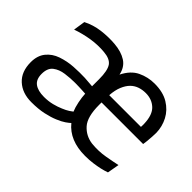

<svg xmlns="http://www.w3.org/2000/svg" viewBox="-94 -742 993 993"><g transform="rotate(45 402.5 -245.5)"><path d="M188.5 13.7Q122.1 13.7 81.1 -23.9Q40 -61.5 40 -130.9Q40 -178.7 64.5 -209Q88.9 -239.3 128.4 -252.9Q169.9 -267.1 213.6 -269.8Q257.3 -272.5 294.9 -271L315.4 -269.5Q326.7 -268.6 334 -268.1L352.5 -266.6V-317.9Q352.5 -381.3 334.5 -407.2Q316.9 -431.6 270.5 -435.5Q222.2 -439.9 173.8 -432.1Q125.5 -424.3 79.6 -408.2L89.4 -473.1Q132.3 -495.1 181.9 -501.5Q231.4 -507.8 279.3 -503.9Q332.5 -499.5 366.7 -477.5Q400.9 -455.6 410.2 -409.7Q437.5 -464.4 480.5 -484.9Q523.4 -505.4 571.8 -505.4Q633.8 -505.4 674.6 -480.5Q715.3 -455.6 736.1 -416Q756.8 -376.5 757.8 -331.5Q757.8 -318.8 756.6 -300.5Q755.4 -282.2 753.7 -265.9Q752 -249.5 750.5 -242.2H446.3V-224.6Q446.3 -137.2 479 -100.6Q511.7 -64 561.5 -57.1Q612.3 -51.8 660.6 -60.3Q709 -68.8 737.3 -75.2L725.6 -9.8Q707.5 -3.4 684.6 2Q665 6.3 638.7 10Q612.3 13.7 581.1 13.7Q468.3 13.7 411.1 -56.6Q403.8 -49.3 387 -37.6Q370.1 -25.9 342.8 -14.6Q315.4 -2.9 277.1 5.4Q238.8 13.7 188.5 13.7ZM447.8 -296.9H679.7Q680.2 -296.4 680.2 -304.7V-320.3Q678.2 -383.3 648.4 -410.9Q618.7 -438.5 574.2 -438.5Q549.8 -438.5 528.6 -431.4Q507.3 -424.3 490.2 -407.7Q473.6 -391.1 462.2 -364Q450.7 -336.9 447.8 -296.9ZM215.3 -51.8Q247.1 -51.8 274.9 -58.8Q302.7 -65.9 323.7 -75.2Q345.2 -84 358.9 -93Q372.6 -102.1 377.4 -106Q368.2 -127.4 361.8 -158.7Q355.5 -189.9 354.5 -214.4L329.1 -215.8Q317.9 -216.3 304.4 -216.8Q291 -217.3 278.3 -217.3Q243.7 -217.3 207.5 -212.4Q171.4 -207.5 147 -188.7Q122.6 -169.9 122.6 -127.4Q122.6 -87.4 146.7 -69.6Q170.9 -51.8 215.3 -51.8Z"/></g></svg>

Font: Mako
Style: Regular
Weight: 400
Designer: vernon adams
Foundry: vernon adams
Version: Version 1.100; ttfautohint (v1.8.4.7-5d5b);gftools[0.9.33]